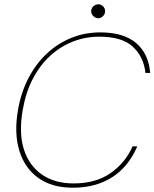

<svg xmlns="http://www.w3.org/2000/svg" viewBox="-20 -863 720 895"><path d="M319 12Q222 12 158.5 -33.5Q95 -79 70 -161Q45 -243 64 -351Q78 -432 112.5 -498.5Q147 -565 197.5 -612.5Q248 -660 311.5 -686Q375 -712 447 -712Q557 -712 615 -662Q673 -612 680 -523H658Q650 -598 599.5 -645Q549 -692 443 -692Q378 -692 319.5 -669Q261 -646 213.5 -602.5Q166 -559 133 -495.5Q100 -432 86 -351Q67 -243 91.5 -166.5Q116 -90 176 -49Q236 -8 323 -8Q427 -8 496 -56.5Q565 -105 598 -181H620Q594 -120 551.5 -76.5Q509 -33 450.5 -10.5Q392 12 319 12ZM438 -778Q425 -778 415 -788Q405 -798 405 -811Q405 -824 415 -833.5Q425 -843 438 -843Q451 -843 460.5 -833.5Q470 -824 470 -811Q470 -798 460.5 -788Q451 -778 438 -778Z"/></svg>

Font: DM Sans 12pt Thin
Style: Italic
Weight: 250
Italic angle: -10°
Version: Version 4.004;gftools[0.9.30]